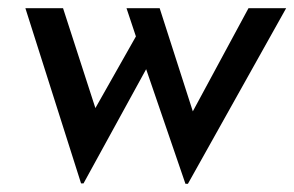

<svg xmlns="http://www.w3.org/2000/svg" viewBox="-20 -434 719 469"><path d="M679 -414 439 15H433L337 -265L184 14H178L42 -414H134L213 -170L312 -345L289 -414H370L451 -162L587 -414Z"/></svg>

Font: Josefin Sans
Style: Italic
Weight: 400
Italic angle: -7°
Designer: Santiago Orozco
Foundry: Typemade
Version: Version 2.000